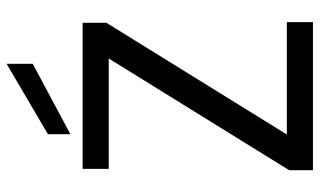

<svg xmlns="http://www.w3.org/2000/svg" viewBox="-213 -754 967 581"><g transform="rotate(-90 270.5 -463.5)"><path d="M492 -625 154 -79H494V0H46V-72L384 -618H50V-697H492ZM368 -927V-848L155 -734V-802Z"/></g></svg>

Font: Poppins
Style: Regular
Weight: 400
Designer: Ninad Kale (Devanagari), Jonny Pinhorn (Latin)
Foundry: Indian Type Foundry
Version: Version 3.002 2017